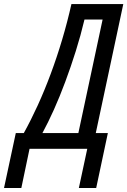

<svg xmlns="http://www.w3.org/2000/svg" viewBox="-114 -734 628 947"><path d="M-94.2 193.4 -36.1 -77.6H3.4Q38.6 -141.1 72.3 -214.8Q106 -288.6 136.2 -369.9Q166.5 -451.2 192.4 -538.1Q218.3 -625 238.3 -713.9H494.1L358.4 -77.6H418L360.4 193.4H274.9L316.4 0H31.7L-8.8 193.4ZM95.2 -77.6H272.5L392.1 -637.7H302.7Q284.2 -559.6 259.8 -481.9Q235.4 -404.3 208 -330.8Q180.7 -257.3 151.9 -193.1Q123 -128.9 95.2 -77.6Z"/></svg>

Font: Open Sans Condensed Medium
Style: Italic
Weight: 500
Width: 3
Italic angle: -12°
Designer: Monotype Design Team
Foundry: Monotype Imaging Inc.
Version: Version 3.000